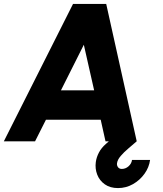

<svg xmlns="http://www.w3.org/2000/svg" viewBox="-50 -720 828 978"><path d="M322 -700H491L646.5 0H487.5L463 -110H184L128.5 0H-30.5ZM260.5 -260H429.5L377 -492ZM551 238Q511 238 484 219Q457 200 445.2 169.5Q433.5 139 438 105.5Q441.5 80.5 454 56.8Q466.5 33 489.5 13L585 -71L646 0Q625.5 18 603.2 36.8Q581 55.5 564.8 74.5Q548.5 93.5 546 111.5Q544.5 122.5 551 131.5Q557.5 140.5 570.5 140.5Q589.5 140.5 604.8 127Q620 113.5 622.5 94.5H714.5Q709.5 132.5 686 165.2Q662.5 198 627.2 218Q592 238 551 238Z"/></svg>

Font: Urbanist Black
Style: Italic
Weight: 900
Italic angle: -8°
Designer: Corey Hu
Foundry: Corey Hu
Version: Version 1.330; ttfautohint (v1.8.4.7-5d5b)